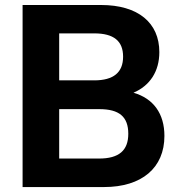

<svg xmlns="http://www.w3.org/2000/svg" viewBox="-20 -756 695 776"><path d="M400.4 0C553.2 0 644.5 -77.6 644.5 -206.5C644.5 -296.9 600.1 -357.9 519.5 -381.3C585.9 -409.7 624 -467.3 624 -545.4C624 -664.1 538.1 -735.8 388.2 -735.8H71.3V0ZM219.2 -314.9H381.3C461.9 -314.9 498.5 -284.2 498.5 -215.3C498.5 -147.9 460.9 -115.2 380.4 -115.2H219.2ZM219.2 -621.1H360.8C439.9 -621.1 477.5 -590.3 477.5 -526.9C477.5 -463.4 439 -431.2 360.8 -431.2H219.2Z"/></svg>

Font: Winston
Style: Bold
Weight: 700
Designer: Vernon Adams, Kim Jin-seong, David Berlow, Cristiano Sobral
Foundry: The Winston Project Authors
Version: Version 3.004